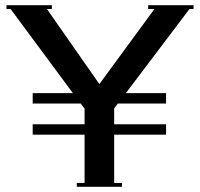

<svg xmlns="http://www.w3.org/2000/svg" viewBox="-20 -720 771 740"><path d="M106 -201V-241H306V-301L291 -321H106V-361H261L21 -685H5V-700H180V-685H161L363 -396L575 -685H551V-700H726V-685H710L465 -361H620V-321H434L420 -302V-241H620V-201H420V-15H450V0H276V-15H306V-201Z"/></svg>

Font: Copperplate CC
Style: Regular
Weight: 400
Designer: indestructible type*
Foundry: Cowboy Collective
Version: Version 1.000